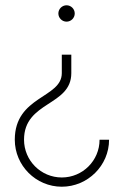

<svg xmlns="http://www.w3.org/2000/svg" viewBox="-20 -493 468 727"><path d="M201 -442C201 -425 215 -411 232 -411C249 -411 263 -425 263 -442C263 -459 249 -473 232 -473C215 -473 201 -459 201 -442ZM250 -216V-286H214V-216C214 -121 36 -130 36 36C36 134 116 214 214 214C312 214 393 134 393 36H357C357 115 293 179 214 179C135 179 71 115 71 36C71 -110 250 -91 250 -216Z"/></svg>

Font: Rawengulk
Style: Regular
Weight: 400
Version: Version 0.9